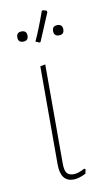

<svg xmlns="http://www.w3.org/2000/svg" viewBox="-79 -699 395 740"><g transform="rotate(-10 118.5 -328.5)"><path d="M109 -540 95 -546Q115 -589 140 -659L145 -660L158 -656L160 -650L114 -541ZM69 -574Q69 -554 49 -554Q29 -554 29 -574Q29 -594 49 -594Q69 -594 69 -574ZM209 -574Q209 -554 189 -554Q169 -554 169 -574Q169 -594 189 -594Q209 -594 209 -574ZM148 3Q97 3 97 -65V-449L117 -453V-66Q117 -37 125.5 -27Q134 -17 152 -17Q169 -17 195 -31L200 -28L196 -11Q168 3 148 3Z"/></g></svg>

Font: Alegreya Sans SC Thin
Style: Regular
Weight: 100
Designer: Juan Pablo del Peral
Foundry: Huerta Tipografica
Version: Version 2.007